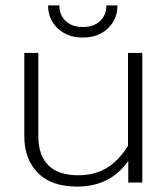

<svg xmlns="http://www.w3.org/2000/svg" viewBox="-20 -676 622 711"><path d="M158 -656H200Q200 -620 223.5 -598Q247 -576 287 -576Q327 -576 350.5 -598Q374 -620 374 -656H415Q415 -605 379.5 -571Q344 -537 287 -537Q229 -537 193.5 -571Q158 -605 158 -656ZM70 -171V-480H122V-170Q122 -102 158.5 -64.5Q195 -27 270 -27Q329 -27 373.5 -53Q418 -79 454 -136V-480H507V0H455V-80Q388 15 266 15Q170 15 120 -36Q70 -87 70 -171Z"/></svg>

Font: Prompt ExtraLight
Style: Regular
Weight: 275
Designer: Katatrad Team
Foundry: CadsonDemak
Version: Version 1.000